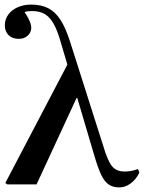

<svg xmlns="http://www.w3.org/2000/svg" viewBox="-20 -802 626 835"><path d="M580 -67 586 -51Q572 -22 548.5 -4.5Q525 13 499 13Q472 13 453.5 1Q435 -11 420.5 -41Q406 -71 390 -126L316 -376H313L139 0H12L3 -6L273 -521L244 -619Q230 -669 213 -699Q196 -729 173.5 -741.5Q151 -754 119 -754Q108 -754 100.5 -753Q93 -752 87 -749Q96 -736 102.5 -723.5Q109 -711 112.5 -700.5Q116 -690 116 -682Q116 -661 100.5 -647Q85 -633 62 -633Q34 -633 17.5 -649Q1 -665 1 -692Q1 -718 16 -738.5Q31 -759 57 -770.5Q83 -782 115 -782Q159 -782 189.5 -766.5Q220 -751 242.5 -716.5Q265 -682 284 -623L439 -136Q449 -108 460 -89.5Q471 -71 486.5 -63.5Q502 -56 522 -56Q538 -56 552.5 -59Q567 -62 580 -67Z"/></svg>

Font: Literata 60pt Medium
Style: Regular
Weight: 500
Designer: Latin by Veronika Burian and Jose Scaglione. Greek by Irene Vlachou. Cyrillic by Vera Evstafieva.
Foundry: TypeTogether
Version: Version 3.103;gftools[0.9.29]